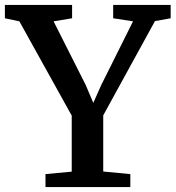

<svg xmlns="http://www.w3.org/2000/svg" viewBox="-35 -763 716 783"><path d="M257.5 -63V-291.5L44 -676L-15 -688.5V-743H259V-688.5L183.5 -676L314.5 -416.5L345.5 -343.5L378 -416.5L507.5 -676L426.5 -688.5V-743H661V-688.5L597 -677L386 -292.5V-63.5L496.5 -53V0H150.5V-53Z"/></svg>

Font: Merriweather 20pt SemiBold
Style: Regular
Weight: 600
Version: Version 2.100